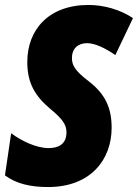

<svg xmlns="http://www.w3.org/2000/svg" viewBox="-26 -744 556 774"><path d="M168 10C339 10 424 -100 424 -229C424 -310 398 -365 331 -417C274 -460 264 -483 264 -510C264 -548 288 -570 325 -570C356 -570 397 -551 439 -522L510 -671C458 -706 391 -724 331 -724C169 -724 84 -623 84 -494C84 -409 115 -357 178 -304C224 -266 242 -242 242 -211C242 -160 206 -147 170 -147C120 -147 58 -177 19 -207L-6 -37C40 -3 97 10 168 10Z"/></svg>

Font: Noto Sans Condensed Black
Style: Italic
Weight: 900
Width: 3
Italic angle: -12°
Designer: Monotype Design Team
Foundry: Monotype Imaging Inc.
Version: Version 2.013